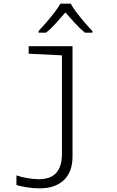

<svg xmlns="http://www.w3.org/2000/svg" viewBox="-20 -785 640 1051"><path d="M197 246Q162 246 125.5 240Q89 234 70 228V175Q91 183 126.5 189.5Q162 196 192 196Q258 196 288.5 160.5Q319 125 319 59V-482L137 -491V-532H377V70Q377 157 329 201.5Q281 246 197 246ZM191 -615Q210 -635 233 -661.5Q256 -688 277 -715.5Q298 -743 311 -765H367Q379 -743 400 -715.5Q421 -688 444 -661Q467 -634 486 -615V-606H445Q418 -628 390 -658.5Q362 -689 338 -717Q314 -689 286.5 -658.5Q259 -628 232 -606H191Z"/></svg>

Font: Noto Sans Mono Light
Style: Regular
Weight: 300
Designer: Monotype Design Team
Foundry: Monotype Imaging Inc.
Version: Version 2.014; ttfautohint (v1.8.4.7-5d5b)